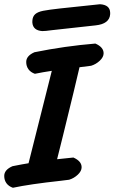

<svg xmlns="http://www.w3.org/2000/svg" viewBox="-44 -867 541 908"><path d="M408 -747 199 -724Q171 -720 156 -720Q112 -723 109 -760V-768Q110 -789 122.5 -800Q135 -811 160.5 -816Q186 -821 240 -827L429 -847Q476 -844 477 -807V-800Q474 -754 408 -747ZM80 -574Q80 -603 119 -620Q262 -649 407 -661Q446 -644 446 -615Q446 -597 428 -580Q410 -563 387 -556L332 -549Q315 -474 254 -226L226 -114L303 -122Q342 -105 342 -76Q342 -58 324 -41Q306 -24 283 -17L243 -12Q96 4 17 21Q-3 14 -13.5 -0.5Q-24 -15 -24 -35Q-24 -64 15 -81Q65 -91 91 -95L201 -532Q160 -526 121 -518Q101 -525 90.5 -539.5Q80 -554 80 -574Z"/></svg>

Font: Sriracha
Style: Regular
Weight: 400
Designer: Suppakit Chalermlarp
Version: Version 1.002g